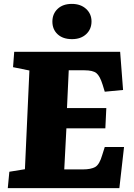

<svg xmlns="http://www.w3.org/2000/svg" viewBox="-20 -966 689 986"><path d="M131 -604 47 -621 53 -700H597L612 -504L518 -495L507 -531Q493 -576 475 -590.5Q457 -605 414 -605H333L324 -411H526L521 -307H321L310 -96H405Q447 -96 469 -108.5Q491 -121 505 -170L518 -211H617L593 0H20L28 -84L108 -97ZM249 -855Q249 -895 276 -920.5Q303 -946 349 -946Q394 -946 422 -920.5Q450 -895 450 -856Q450 -816 422.5 -790.5Q395 -765 350 -765Q303 -765 276 -790Q249 -815 249 -855Z"/></svg>

Font: Literata 12pt ExtraBold
Style: Italic
Weight: 800
Italic angle: -2°
Designer: Latin by Veronika Burian and Jose Scaglione. Greek by Irene Vlachou. Cyrillic by Vera Evstafieva
Foundry: TypeTogether
Version: Version 3.002